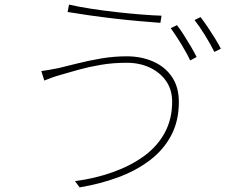

<svg xmlns="http://www.w3.org/2000/svg" viewBox="-20 -782 1040 832"><path d="M726 -341Q726 -393 700 -430.5Q674 -468 629.5 -489Q585 -510 529 -510Q469 -510 416.5 -501Q364 -492 321 -480Q278 -468 244 -458Q219 -451 203 -445Q187 -439 172 -433L159 -474Q176 -476 194.5 -479.5Q213 -483 234 -487Q268 -495 315 -507Q362 -519 417.5 -528.5Q473 -538 529 -538Q592 -538 643.5 -515.5Q695 -493 725 -449Q755 -405 755 -340Q755 -258 722 -195.5Q689 -133 630 -88Q571 -43 493 -14Q415 15 325 30L305 3Q394 -9 470.5 -36.5Q547 -64 604.5 -106Q662 -148 694 -207Q726 -266 726 -341ZM279 -762Q318 -753 372.5 -744.5Q427 -736 485 -729.5Q543 -723 594.5 -719Q646 -715 680 -714L675 -683Q636 -686 584 -690.5Q532 -695 476 -701.5Q420 -708 367.5 -715.5Q315 -723 273 -730ZM747 -673Q760 -656 775.5 -632Q791 -608 806 -582.5Q821 -557 832 -535L804 -520Q790 -551 765 -591.5Q740 -632 720 -660ZM849 -708Q863 -690 879.5 -665.5Q896 -641 911.5 -616Q927 -591 937 -571L909 -557Q892 -591 868.5 -629Q845 -667 823 -695Z"/></svg>

Font: Noto Sans HK Thin
Style: Regular
Weight: 100
Designer: Ryoko NISHIZUKA 西塚涼子 (kana, bopomofo & ideographs); Paul D. Hunt (Latin, Greek & Cyrillic); Sandoll Communications 산돌커뮤니
Foundry: Adobe
Version: Version 2.004-H2;hotconv 1.0.118;makeotfexe 2.5.65603